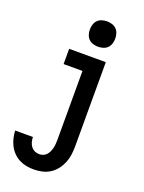

<svg xmlns="http://www.w3.org/2000/svg" viewBox="-177 -832 854 1137"><g transform="rotate(20 250.0 -263.5)"><path d="M184 223Q160 223 136.5 218.5Q113 214 92 203Q71 192 54 174.5Q37 157 26 135.5Q15 114 9.5 90.5Q4 67 3 44H115Q115 59 119 74Q123 89 132 101.5Q141 114 155 120.5Q169 127 184 127Q197 127 209.5 122Q222 117 230.5 107Q239 97 244 85.5Q249 74 252 61.5Q255 49 256 36Q257 23 257 10V-424H138V-520H369V10Q369 37 365.5 63.5Q362 90 352 114.5Q342 139 325.5 160.5Q309 182 286.5 196.5Q264 211 237.5 217Q211 223 184 223ZM294 -590Q278 -590 262 -595Q246 -600 235 -611Q224 -622 219 -638Q214 -654 214 -670Q214 -686 219 -702Q224 -718 235 -729Q246 -740 262 -745Q278 -750 294 -750Q310 -750 326 -745Q342 -740 353 -729Q364 -718 369 -702Q374 -686 374 -670Q374 -654 369 -638Q364 -622 353 -611Q342 -600 326 -595Q310 -590 294 -590Z"/></g></svg>

Font: Iosevka Gothic
Style: Bold
Weight: 700
Monospace: yes
Designer: Belleve Invis
Foundry: Belleve Invis
Version: Version 15.5.1; ttfautohint (v1.8.4)